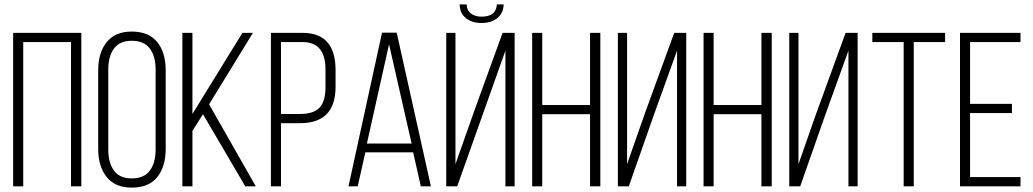

<svg xmlns="http://www.w3.org/2000/svg" viewBox="-20 -850 4711 876"><path d="M304 -658H86V0H40V-700H351V0H304Z M428 -171V-529Q428 -609 466.5 -657.5Q505 -706 581 -706Q659 -706 697.5 -658Q736 -610 736 -529V-171Q736 -90 697.5 -42Q659 6 581 6Q505 6 466.5 -42.5Q428 -91 428 -171ZM474 -532V-168Q474 -107 500 -71.5Q526 -36 581 -36Q637 -36 663.5 -71.5Q690 -107 690 -168V-532Q690 -593 663.5 -628.5Q637 -664 581 -664Q526 -664 500 -628.5Q474 -593 474 -532Z M1099 0 906 -329 858 -253V0H812V-700H858V-330L1086 -700H1134L934 -374L1147 0Z M1216 -700H1361Q1511 -700 1511 -530V-454Q1511 -288 1349 -288H1262V0H1216ZM1262 -330H1349Q1410 -330 1437.5 -358.5Q1465 -387 1465 -451V-533Q1465 -658 1361 -658H1262Z M1865 -155H1647L1612 0H1570L1723 -701H1790L1946 0H1900ZM1755 -648 1654 -195H1858Z M2247 -830H2278Q2277 -790 2249 -767.5Q2221 -745 2177 -745Q2133 -745 2105.5 -767.5Q2078 -790 2077 -830H2109Q2110 -802 2129 -788Q2148 -774 2177 -774Q2244 -774 2247 -830ZM2286 -619 2066 0H2016V-700H2058V-101L2146 -350L2273 -700H2328V0H2286Z M2672 -329H2454V0H2408V-700H2454V-371H2672V-700H2719V0H2672Z M3069 -619 2963 -325 2849 0H2799V-700H2841V-101L2922 -332L3056 -700H3111V0H3069Z M3454 -329H3236V0H3190V-700H3236V-371H3454V-700H3501V0H3454Z M3851 -619 3745 -325 3631 0H3581V-700H3623V-101L3704 -332L3838 -700H3893V0H3851Z M4149 0H4103V-658H3960V-700H4292V-658H4149Z M4406 -376H4597V-334H4406V-42H4636V0H4360V-700H4636V-658H4406Z"/></svg>

Font: Bebas Neue Book
Style: Regular
Weight: 400
Designer: Ryoichi Tsunekawa
Foundry: Ryoichi Tsunekawa
Version: Version 001.003